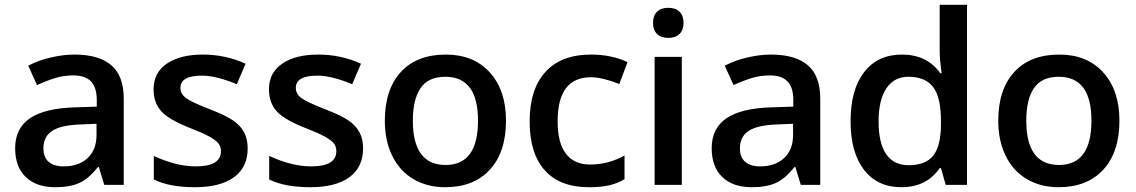

<svg xmlns="http://www.w3.org/2000/svg" viewBox="-20 -780 4792 810"><path d="M419.9 0 397 -75.2H393.1Q354 -25.9 314.5 -8.1Q274.9 9.8 212.9 9.8Q133.3 9.8 88.6 -33.2Q43.9 -76.2 43.9 -154.8Q43.9 -238.3 106 -280.8Q168 -323.2 294.9 -327.1L388.2 -330.1V-358.9Q388.2 -410.6 364 -436.3Q339.8 -461.9 289.1 -461.9Q247.6 -461.9 209.5 -449.7Q171.4 -437.5 136.2 -420.9L99.1 -502.9Q143.1 -525.9 195.3 -537.8Q247.6 -549.8 293.9 -549.8Q397 -549.8 449.5 -504.9Q502 -460 502 -363.8V0ZM249 -78.1Q311.5 -78.1 349.4 -113Q387.2 -147.9 387.2 -210.9V-257.8L317.9 -254.9Q236.8 -252 200 -227.8Q163.1 -203.6 163.1 -153.8Q163.1 -117.7 184.6 -97.9Q206.1 -78.1 249 -78.1Z M1024.9 -153.8Q1024.9 -74.7 967.3 -32.5Q909.7 9.8 802.2 9.8Q694.3 9.8 628.9 -22.9V-122.1Q724.1 -78.1 806.2 -78.1Q912.1 -78.1 912.1 -142.1Q912.1 -162.6 900.4 -176.3Q888.7 -189.9 861.8 -204.6Q835 -219.2 787.1 -237.8Q693.8 -273.9 660.9 -310.1Q627.9 -346.2 627.9 -403.8Q627.9 -473.1 683.8 -511.5Q739.7 -549.8 835.9 -549.8Q931.2 -549.8 1016.1 -511.2L979 -424.8Q891.6 -460.9 832 -460.9Q741.2 -460.9 741.2 -409.2Q741.2 -383.8 764.9 -366.2Q788.6 -348.6 868.2 -317.9Q935.1 -292 965.3 -270.5Q995.6 -249 1010.3 -220.9Q1024.9 -192.9 1024.9 -153.8Z M1511.7 -153.8Q1511.7 -74.7 1454.1 -32.5Q1396.5 9.8 1289.1 9.8Q1181.2 9.8 1115.7 -22.9V-122.1Q1210.9 -78.1 1293 -78.1Q1398.9 -78.1 1398.9 -142.1Q1398.9 -162.6 1387.2 -176.3Q1375.5 -189.9 1348.6 -204.6Q1321.8 -219.2 1273.9 -237.8Q1180.7 -273.9 1147.7 -310.1Q1114.7 -346.2 1114.7 -403.8Q1114.7 -473.1 1170.7 -511.5Q1226.6 -549.8 1322.8 -549.8Q1418 -549.8 1502.9 -511.2L1465.8 -424.8Q1378.4 -460.9 1318.8 -460.9Q1228 -460.9 1228 -409.2Q1228 -383.8 1251.7 -366.2Q1275.4 -348.6 1355 -317.9Q1421.9 -292 1452.1 -270.5Q1482.4 -249 1497.1 -220.9Q1511.7 -192.9 1511.7 -153.8Z M2114.7 -271Q2114.7 -138.7 2046.9 -64.5Q1979 9.8 1857.9 9.8Q1782.2 9.8 1724.1 -24.4Q1666 -58.6 1634.8 -122.6Q1603.5 -186.5 1603.5 -271Q1603.5 -402.3 1670.9 -476.1Q1738.3 -549.8 1860.8 -549.8Q1978 -549.8 2046.4 -474.4Q2114.7 -398.9 2114.7 -271ZM1721.7 -271Q1721.7 -84 1859.9 -84Q1996.6 -84 1996.6 -271Q1996.6 -456.1 1858.9 -456.1Q1786.6 -456.1 1754.2 -408.2Q1721.7 -360.4 1721.7 -271Z M2464.4 9.8Q2341.8 9.8 2278.1 -61.8Q2214.4 -133.3 2214.4 -267.1Q2214.4 -403.3 2281 -476.6Q2347.7 -549.8 2473.6 -549.8Q2559.1 -549.8 2627.4 -518.1L2592.8 -425.8Q2520 -454.1 2472.7 -454.1Q2332.5 -454.1 2332.5 -268.1Q2332.5 -177.2 2367.4 -131.6Q2402.3 -85.9 2469.7 -85.9Q2546.4 -85.9 2614.7 -124V-23.9Q2584 -5.9 2549.1 2Q2514.2 9.8 2464.4 9.8Z M2856.4 0H2741.7V-540H2856.4ZM2734.9 -683.1Q2734.9 -713.9 2751.7 -730.5Q2768.6 -747.1 2799.8 -747.1Q2830.1 -747.1 2846.9 -730.5Q2863.8 -713.9 2863.8 -683.1Q2863.8 -653.8 2846.9 -637Q2830.1 -620.1 2799.8 -620.1Q2768.6 -620.1 2751.7 -637Q2734.9 -653.8 2734.9 -683.1Z M3358.4 0 3335.4 -75.2H3331.5Q3292.5 -25.9 3252.9 -8.1Q3213.4 9.8 3151.4 9.8Q3071.8 9.8 3027.1 -33.2Q2982.4 -76.2 2982.4 -154.8Q2982.4 -238.3 3044.4 -280.8Q3106.4 -323.2 3233.4 -327.1L3326.7 -330.1V-358.9Q3326.7 -410.6 3302.5 -436.3Q3278.3 -461.9 3227.5 -461.9Q3186 -461.9 3147.9 -449.7Q3109.9 -437.5 3074.7 -420.9L3037.6 -502.9Q3081.5 -525.9 3133.8 -537.8Q3186 -549.8 3232.4 -549.8Q3335.4 -549.8 3387.9 -504.9Q3440.4 -460 3440.4 -363.8V0ZM3187.5 -78.1Q3250 -78.1 3287.8 -113Q3325.7 -147.9 3325.7 -210.9V-257.8L3256.3 -254.9Q3175.3 -252 3138.4 -227.8Q3101.6 -203.6 3101.6 -153.8Q3101.6 -117.7 3123 -97.9Q3144.5 -78.1 3187.5 -78.1Z M3782.7 9.8Q3681.6 9.8 3625 -63.5Q3568.4 -136.7 3568.4 -269Q3568.4 -401.9 3625.7 -475.8Q3683.1 -549.8 3784.7 -549.8Q3891.1 -549.8 3946.8 -471.2H3952.6Q3944.3 -529.3 3944.3 -563V-759.8H4059.6V0H3969.7L3949.7 -70.8H3944.3Q3889.2 9.8 3782.7 9.8ZM3813.5 -83Q3884.3 -83 3916.5 -122.8Q3948.7 -162.6 3949.7 -252V-268.1Q3949.7 -370.1 3916.5 -413.1Q3883.3 -456.1 3812.5 -456.1Q3752 -456.1 3719.2 -407Q3686.5 -357.9 3686.5 -267.1Q3686.5 -177.2 3718.3 -130.1Q3750 -83 3813.5 -83Z M4702.6 -271Q4702.6 -138.7 4634.8 -64.5Q4566.9 9.8 4445.8 9.8Q4370.1 9.8 4312 -24.4Q4253.9 -58.6 4222.7 -122.6Q4191.4 -186.5 4191.4 -271Q4191.4 -402.3 4258.8 -476.1Q4326.2 -549.8 4448.7 -549.8Q4565.9 -549.8 4634.3 -474.4Q4702.6 -398.9 4702.6 -271ZM4309.6 -271Q4309.6 -84 4447.8 -84Q4584.5 -84 4584.5 -271Q4584.5 -456.1 4446.8 -456.1Q4374.5 -456.1 4342 -408.2Q4309.6 -360.4 4309.6 -271Z"/></svg>

Font: f0_46533          
Style: Regular
Weight: 600
Foundry: Ascender Corporation
Version: Version 1.10